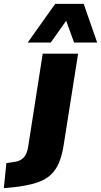

<svg xmlns="http://www.w3.org/2000/svg" viewBox="-126 -785 525 998"><path d="M-106 193 -93 63 -48 56Q-22 53 -4 35Q14 17 20 -20L96 -506H280L204 -25Q196 23 181 60Q166 97 138 123.5Q110 150 63.5 165Q17 180 -53 188ZM18 -564 161 -765H309L379 -564H259L218 -677L138 -564Z"/></svg>

Font: Nunito Sans 7pt SemiCondensed Black
Style: Italic
Weight: 900
Width: 4
Italic angle: -9°
Designer: Vernon Adams
Foundry: Vernon Adams
Version: Version 3.101;gftools[0.9.27]